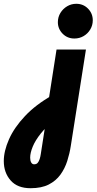

<svg xmlns="http://www.w3.org/2000/svg" viewBox="-80 -774 509 1012"><path d="M81 218Q12 218 -24 177Q-60 136 -60 75Q-60 22 -32.5 -40Q-5 -102 52 -162.5Q109 -223 196 -272L211 -142Q165 -108 135.5 -71Q106 -34 92.5 -1Q79 32 79 57Q79 73 84.5 82.5Q90 92 100 92Q112 92 118.5 84.5Q125 77 129 64.5Q133 52 135 38L166 -161L169 -199L218 -513H373L293 -4Q287 35 274.5 74.5Q262 114 238.5 146.5Q215 179 177 198.5Q139 218 81 218ZM312 -571Q275 -571 250 -596.5Q225 -622 225 -657Q225 -684 238.5 -706Q252 -728 274 -741Q296 -754 322 -754Q359 -754 384 -728.5Q409 -703 409 -667Q409 -641 396 -619Q383 -597 361 -584Q339 -571 312 -571Z"/></svg>

Font: MuseoModerno Thin
Style: Bold Italic
Weight: 700
Italic angle: -9°
Version: Version 1.003